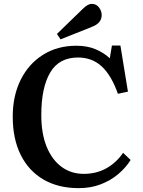

<svg xmlns="http://www.w3.org/2000/svg" viewBox="-20 -961 741 995"><path d="M388 14Q282 14 205.5 -30.5Q129 -75 87.5 -158Q46 -241 46 -357Q46 -465 87.5 -548Q129 -631 203.5 -677.5Q278 -724 376 -724Q432 -724 475 -706Q518 -688 549 -659L560 -725H604L643 -486L591 -475Q557 -571 507 -617Q457 -663 384 -663Q286 -663 240 -585Q194 -507 194 -365Q194 -268 222 -200Q250 -132 299.5 -96Q349 -60 414 -60Q479 -60 530.5 -88.5Q582 -117 618 -169L657 -132Q632 -92 593 -59Q554 -26 502.5 -6Q451 14 388 14ZM294 -757 275 -785 411 -917Q436 -941 455 -941Q479 -941 493 -922.5Q507 -904 507 -883Q507 -842 459 -823Z"/></svg>

Font: Literata 36pt SemiBold
Style: Regular
Weight: 600
Designer: Latin by Veronika Burian and Jose Scaglione. Greek by Irene Vlachou. Cyrillic by Vera Evstafieva.
Foundry: TypeTogether
Version: Version 3.002